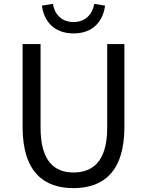

<svg xmlns="http://www.w3.org/2000/svg" viewBox="-20 -961 761 994"><path d="M97 -733V-303C97 -67 211 13 360 13C510 13 624 -67 624 -303V-733H535V-300C535 -123 458 -68 360 -68C265 -68 190 -123 190 -300V-733ZM361 -788C464 -788 514 -854 524 -932L468 -941C459 -889 424 -847 361 -847C297 -847 262 -889 254 -941L197 -932C207 -854 257 -788 361 -788Z"/></svg>

Font: Kinto Sans
Style: Regular
Weight: 400
Designer: Authors: Ryoko NISHIZUKA  (kana & ideographs); Paul D. Hunt (Latin, Greek & Cyrillic); Wenlong ZHANG  (bopomofo); Sandol
Foundry: Adobe Systems Incorporated, ookami Inc.
Version: Version 0.001